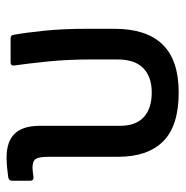

<svg xmlns="http://www.w3.org/2000/svg" viewBox="-10 -530 551 570"><g transform="rotate(-90 265.0 -244.5)"><path d="M276 11Q177 11 131 -35Q85 -81 85 -169V-375Q85 -404 78.5 -413.5Q72 -423 53 -423Q47 -423 39 -422Q31 -421 24 -420Q14 -420 14 -429V-484Q14 -493 24 -495Q38 -497 53.5 -498.5Q69 -500 83 -500Q130 -500 153.5 -476Q177 -452 177 -401V-163Q177 -116 203 -92.5Q229 -69 276 -69Q322 -69 348 -94Q374 -119 374 -171V-248Q374 -318 368 -377Q362 -436 356 -478Q355 -488 365 -488H436Q446 -488 447 -480Q454 -441 459.5 -386Q465 -331 465 -264V-179Q465 -85 418.5 -37Q372 11 276 11Z"/></g></svg>

Font: Sofia Sans Semi Condensed Medium
Style: Regular
Weight: 500
Designer: Botio Nikoltchev, Ani Petrova
Foundry: lettersoup
Version: Version 4.100